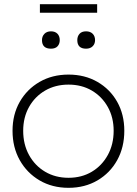

<svg xmlns="http://www.w3.org/2000/svg" viewBox="-20 -889 655 919"><path d="M308 10Q230 10 169.5 -25.5Q109 -61 74.5 -122.5Q40 -184 40 -263Q40 -341 74.5 -401.5Q109 -462 169.5 -497Q230 -532 308 -532Q386 -532 446.5 -497Q507 -462 541 -401.5Q575 -341 575 -263Q575 -184 541 -122.5Q507 -61 446.5 -25.5Q386 10 308 10ZM308 -38Q371 -38 419.5 -67Q468 -96 496 -147Q524 -198 524 -263Q524 -327 496 -377Q468 -427 419.5 -455.5Q371 -484 308 -484Q245 -484 196 -455.5Q147 -427 119 -377Q91 -327 91 -263Q91 -198 119 -147Q147 -96 196 -67Q245 -38 308 -38ZM392 -656Q350 -656 350 -697Q350 -715 360.5 -727Q371 -739 392 -739Q412 -739 423.5 -727.5Q435 -716 435 -697Q435 -679 423.5 -667.5Q412 -656 392 -656ZM224 -656Q181 -656 181 -697Q181 -715 192.5 -727Q204 -739 224 -739Q244 -739 255 -727.5Q266 -716 266 -697Q266 -679 255.5 -667.5Q245 -656 224 -656ZM171 -828V-869H445V-828Z"/></svg>

Font: Readex Pro ExtraLight
Style: Regular
Weight: 200
Designer: Bonnie Shaver-Troup, Thomas Jockin
Foundry: Lexend
Version: Version 1.203; ttfautohint (v1.8.3)